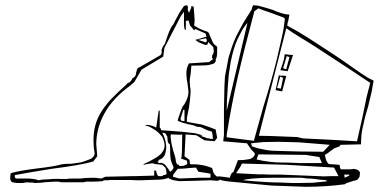

<svg xmlns="http://www.w3.org/2000/svg" viewBox="-20 -717 1488 746"><path d="M865.2 -12.2 858.9 -13.2 843.8 -15.6 835.4 -18.6Q828.6 -14.6 823.7 -14.6L797.9 -16.6L738.8 -14.6L677.2 -13.2L654.3 -16.6L635.7 -23.4V-26.4Q626 -22.5 614.3 -20.5Q602.5 -18.6 585.9 -18.6L528.8 -16.6H507.3Q502.4 -17.6 482.9 -17.6H447.3H408.7Q406.7 -17.6 404.1 -17.1Q401.4 -16.6 399.4 -16.6H391.1H383.3L379.4 -13.2Q371.6 -12.2 360.1 -11.7Q348.6 -11.2 335.4 -11.2H326.2H315.9Q314 -11.2 311.8 -10.5Q309.6 -9.8 304.7 -8.8H295.9H284.2H250H232.4H215.3Q213.4 -11.2 204.6 -11.2H191.9L152.8 -8.8Q144.5 -6.8 132.8 -6.8L114.3 -5.9L111.3 -6.8L104 -7.8H95.7H91.8L85.9 -8.8L66.4 -5.9H45.4L27.8 -8.8Q19.5 -13.7 19.5 -25.4L21.5 -43.9Q50.3 -53.2 120.1 -62Q192.9 -70.3 220.2 -78.6L238.8 -80.6H255.9L295.9 -86.4Q307.6 -90.3 316.9 -93.5Q326.2 -96.7 333.5 -100.1Q347.7 -109.9 347.7 -121.1L344.2 -145.5L343.3 -173.8Q343.3 -236.3 375 -285.2Q392.1 -311.5 414.3 -334.5Q436.5 -357.4 471.7 -389.2Q475.1 -395 482.9 -397Q493.2 -405.8 494.1 -412.6Q499.5 -414.6 503.9 -419.7Q508.3 -424.8 508.3 -432.1L512.2 -446.3L513.7 -450.2Q517.1 -454.1 519 -454.6Q521 -455.1 522.9 -456.1L569.3 -482.9L604.5 -503.4L608.4 -511.2V-515.6L607.4 -520.5Q610.4 -532.7 614.3 -538.6Q621.6 -546.4 622.6 -553.2L629.9 -574.7Q643.1 -612.3 653.3 -622.1L658.7 -632.8L665.5 -646L677.2 -667.5L694.8 -693.8L706.1 -696.8Q710.4 -692.9 710.4 -686L709.5 -682.6V-679.2L712.4 -671.4L714.4 -667.5L718.3 -676.3Q720.7 -680.7 722.2 -684.8Q723.6 -689 723.6 -693.8L732.4 -690.9L734.4 -666.5L736.3 -637.7L734.4 -618.2Q736.8 -614.3 742.2 -613.3L751 -607.4L757.8 -604.5L775.4 -597.2L788.6 -592.8V-589.8H791.5L794.9 -579.6L803.2 -561L806.2 -554.2Q810.1 -544.4 820.3 -538.6L823.7 -534.7V-526.9V-516.6Q823.7 -494.1 817.9 -485.8L818.8 -480.5L814.9 -473.6L812 -470.7Q799.8 -465.8 790 -464.4Q780.3 -462.9 772.5 -462.9L723.6 -461.9L720.7 -429.7L717.3 -407.7V-397L718.3 -390.1V-381.3Q720.7 -371.6 720.7 -360.8L718.3 -331.1L714.4 -299.8L706.1 -258.8V-243.7L727.5 -239.7L752.9 -234.9Q760.7 -234.9 773.4 -230L793.9 -223.1L817.9 -213.9L823.7 -181.6L814 -168L774.4 -171.9L743.2 -191.4L701.2 -194.8L696.8 -109.9L716.3 -95.7L718.3 -79.6L721.7 -78.6Q724.6 -78.6 733.9 -78.6Q743.2 -78.6 754.9 -77.1Q766.6 -75.7 779.3 -72.5Q792 -69.3 804.2 -64L809.1 -46.9L814 -38.6L823.7 -30.3L826.7 -31.7H832.5L853 -29.3L873 -26.4Q875 -36.6 881.3 -45.9L886.7 -47.9L901.4 -86.4L904.3 -94.7Q918.9 -94.7 930.2 -95.9Q941.4 -97.2 951.7 -99.1Q970.2 -106.9 970.2 -121.1L955.6 -136.7L939.5 -160.2L847.2 -168L850.1 -192.4V-231.9V-288.1L851.1 -339.4L852.1 -384.3L854 -419.4L868.2 -494.1Q874 -513.7 881.3 -535.4Q888.7 -557.1 899.4 -579.6L926.3 -629.9L957.5 -679.2L960 -689L963.9 -696.8L983.9 -694.8Q996.6 -691.9 1009.8 -687.7Q1022.9 -683.6 1038.1 -679.2Q1081.1 -660.2 1104.5 -660.2L1100.6 -638.7Q1096.2 -626 1096.2 -617.2L1135.3 -595.7L1179.7 -568.4L1252 -521.5L1302.2 -488.3L1382.8 -432.1L1410.2 -414.6L1431.6 -403.8L1424.3 -361.8L1410.2 -302.7L1398.9 -264.2L1389.6 -223.1Q1385.7 -207.5 1384.3 -190.7Q1382.8 -173.8 1382.8 -156.2L1303.2 -154.3L1299.3 -148.4L1278.8 -140.6L1263.2 -129.4Q1253.4 -121.1 1242.2 -115.2L1247.1 -94.7Q1253.4 -81.5 1258.3 -79.6L1299.3 -76.7L1301.3 -64.9L1304.2 -59.1Q1321.8 -59.1 1335 -59.1Q1348.1 -59.1 1357.4 -61Q1358.4 -59.1 1364.3 -59.1Q1376 -55.2 1378.9 -45.9L1377 -30.3Q1371.1 -19.5 1366.2 -17.6L1346.7 -12.2Q1323.7 -5.9 1319.3 -1Q1282.7 3.9 1245.4 6.3Q1208 8.8 1166.5 8.8L1034.2 3.9ZM642.1 -49.8Q654.3 -59.1 654.3 -67.9L647.9 -82.5L643.1 -98.1L641.1 -119.1V-138.7L640.1 -156.2Q634.8 -158.2 631.8 -167L629.9 -187.5L627.9 -189.5Q623.5 -200.7 616.2 -200.7L610.4 -201.7Q626 -171.9 626 -142.6L623.5 -125.5L619.6 -113.3Q611.3 -99.1 596.7 -95.7L595.7 -89.4H590.8L596.7 -83.5H600.6L605.5 -84.5Q614.3 -83.5 622.6 -75.7L629.9 -65.9Q635.7 -60.1 636.7 -55.2ZM925.3 -16.6Q1016.1 -7.8 1069.3 -7.8L1117.7 -5.9H1133.3L1194.3 -6.8L1248 -12.2L1252 -14.6L1241.2 -17.6Q1238.3 -17.6 1234.4 -18.1Q1230.5 -18.6 1224.6 -18.6Q1212.9 -20.5 1200.4 -22Q1188 -23.4 1174.8 -23.4Q1154.8 -26.4 1151.4 -26.4H1139.2H1109.9H1043.5Q995.6 -26.4 962.9 -23.4Q930.2 -20.5 925.3 -16.6ZM1319.3 -26.4 1336.9 -34.7V-38.6H1317.4ZM43 -23.4H59.1H81.5Q113.3 -23.4 129.9 -16.6Q137.7 -18.6 147.9 -19.5Q158.2 -20.5 170.4 -20.5Q185.5 -22.5 201.9 -22Q218.3 -21.5 237.8 -21.5Q241.7 -22.5 248.3 -22.9Q254.9 -23.4 265.1 -23.4H293L311 -25.4L342.3 -26.4Q347.2 -26.4 353.5 -25.9Q359.9 -25.4 374 -23.4L389.2 -30.3L497.6 -32.7H507.3L579.1 -34.7V-54.2H586.9Q586.9 -47.9 588.9 -43.9L592.8 -34.7L596.7 -32.7H610.4L614.3 -36.6Q625 -36.6 627.9 -43Q626 -48.8 626 -53.2L623.5 -64Q621.6 -66.9 618.4 -69.3Q615.2 -71.8 610.4 -76.7L583 -79.6Q577.1 -82.5 569.8 -82.5L552.2 -79.6L538.1 -76.7V-79.6L561.5 -90.3L582 -102.1Q589.8 -106 594.7 -110.1Q599.6 -114.3 604.5 -118.2Q619.6 -134.8 619.6 -151.4Q619.6 -165 610.4 -185.5Q592.8 -206.5 579.1 -213.9Q569.8 -220.2 561.5 -224.1Q557.6 -226.1 554 -227.1Q550.3 -228 545.4 -229L547.4 -231.9Q568.4 -231.9 586.9 -221.2L596.7 -288.1L600.6 -286.1V-273.9V-229V-221.2L604.5 -217.3L606.4 -210.9L644 -208.5L691.9 -204.6L716.3 -201.7L736.3 -199.7L748 -196.8L752.9 -194.8H758.8V-191.4H765.6L763.2 -187.5L776.4 -183.6Q782.7 -179.2 791.5 -179.2Q796.9 -177.2 808.1 -177.2Q806.2 -179.2 806.2 -191.4L803.2 -205.6Q795.9 -207.5 790.8 -209.2Q785.6 -210.9 779.3 -213.9L759.8 -223.1L743.2 -225.1Q733.4 -231 712.4 -233.9L688 -240.7L670.4 -247.6L672.4 -256.8L684.1 -290L689 -301.8L696.8 -312.5Q712.4 -338.4 712.4 -360.8L708 -396Q705.1 -407.7 705.1 -416.5L704.1 -431.2Q704.1 -454.1 714.4 -470.7L791.5 -475.6L806.2 -485.8V-491.2H803.2L804.2 -497.1V-501L809.1 -509.3V-513.2L811 -516.6L809.1 -529.8L808.1 -534.7L788.6 -554.2L786.6 -544.4L778.3 -542L752.9 -552.2L738.8 -562L782.7 -574.7L778.3 -586.9L738.8 -604.5L734.4 -599.1L718.3 -618.2L712.4 -637.7L702.1 -635.7V-601.1H698.7Q694.8 -609.4 694.8 -623V-671.4L683.1 -655.3L618.7 -530.8L614.3 -497.1L529.8 -446.3L502.4 -398.9L485.8 -384.3Q418 -335 386 -276.6Q354 -218.3 354 -156.2L357.9 -109.9L342.3 -89.4Q314 -81.5 274.2 -74.7Q234.4 -67.9 180.2 -61L100.1 -47.9L37.6 -36.6V-28.3L41.5 -23.4ZM677.2 -23.4 752.9 -26.4H790.5H795.9L797.9 -28.3V-41.5L793.9 -43L751 -49.8L741.2 -65.9L714.4 -64L694.8 -62L670.4 -61L653.3 -38.6L651.9 -30.3ZM897.5 -43.9 984.9 -39.6Q992.7 -39.6 1003.2 -39.6Q1013.7 -39.6 1027.3 -38.6H1068.8L1167.5 -34.7L1238.3 -31.7L1266.6 -32.7H1295.4L1277.8 -65.9L1092.3 -76.7L919.9 -81.5L914.1 -69.3L907.2 -59.1ZM677.2 -71.8 693.8 -72.8 706.1 -78.6 708 -81.5 706.1 -92.8 683.1 -101.1Q686 -105 686 -113.3L687 -130.4L688 -194.8L681.2 -193.4L644 -194.8Q643.1 -193.4 643.1 -188.5V-182.6L646 -160.2L653.3 -130.4Q663.6 -101.1 663.6 -87.4L666.5 -83.5V-79.6L674.3 -76.7ZM977.1 -97.2Q1031.2 -85.4 1075.2 -85.4Q1083 -85.4 1093.8 -85.4Q1104.5 -85.4 1118.7 -84.5Q1132.3 -83.5 1141.8 -83.5Q1151.4 -83.5 1156.7 -83.5H1230.5L1220.7 -106.9L1167.5 -115.2L983.9 -117.2ZM959 -148.4Q962.9 -146.5 969 -145Q975.1 -143.6 982.9 -140.6Q991.7 -138.7 1013.4 -134.5Q1035.2 -130.4 1069.3 -130.4L1142.1 -128.4L1235.8 -127.4L1261.2 -154.3L1250 -155.3L1140.1 -164.1L1061.5 -166L1003.4 -165L955.6 -160.2ZM1157.7 -179.2 1269.5 -173.8 1367.2 -168 1389.6 -268.1 1404.3 -339.4 1418.5 -395 1345.7 -443.4 1245.1 -509.3Q1222.7 -523.9 1204.8 -535.6Q1187 -547.4 1173.8 -555.2Q1162.6 -562 1148.9 -570.3Q1135.3 -578.6 1117.7 -589.8L1092.3 -607.4L985.8 -189.5L1033.2 -188.5L1109.9 -185.5L1134.3 -184.6ZM860.8 -183.6 966.3 -169.9 1003.4 -302.7Q1039.1 -417.5 1056.6 -491.2L1075.2 -572.8Q1082 -600.1 1086.9 -643.6Q1085 -648.9 1071.3 -652.8L1034.2 -666.5L1000.5 -678.2L983.9 -684.6L968.3 -673.3Q948.7 -600.1 932.9 -537.4Q917 -474.6 904.3 -419.4Q891.6 -363.8 880.9 -308.1Q870.1 -252.4 860.8 -193.4ZM681.2 -254.4Q683.1 -248.5 686 -247.6Q689 -246.6 696.8 -246.6V-290H691.9ZM941.4 -627.9Q936.5 -623 931.4 -615.7Q926.3 -608.4 920.9 -600.1L902.3 -563.5Q894.5 -546.4 888.4 -525.4Q882.3 -504.4 876.5 -477.5L869.1 -428.7L865.2 -382.3L861.8 -327.1L860.8 -286.1ZM1050.8 -366.7 1063.5 -424.8Q1066.4 -422.9 1071.3 -422.9Q1076.2 -422.9 1082 -422.9L1092.3 -421.9L1076.2 -361.8ZM1056.6 -375 1071.3 -372.6 1080.1 -414.6 1068.8 -419.4ZM1069.3 -444.3 1074.2 -458.5Q1085.9 -489.3 1085.9 -506.3L1103.5 -504.4L1115.7 -503.4H1118.7L1097.7 -440.4ZM1080.1 -453.1 1084 -450.2Q1087.9 -448.2 1092.3 -448.2L1098.6 -472.7L1103.5 -490.2L1104.5 -495.1L1094.2 -499ZM750 -562 780.3 -552.2 783.7 -559.1 782.7 -563.5 780.3 -568.4Z"/></svg>

Font: TGL 0-17
Style: Regular
Weight: 400
Designer: Peter Wiegel
Foundry: Peter Wiegel
Version: Version 1.003 2010